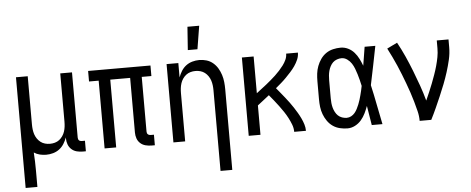

<svg xmlns="http://www.w3.org/2000/svg" viewBox="-58 -905 3116 1270"><g transform="rotate(-5 1500.0 -269.5)"><path d="M64 215V-520H142V-200Q142 -183 144 -166.5Q146 -150 151 -134.5Q156 -119 165.5 -105Q175 -91 188 -81Q201 -71 217 -66.5Q233 -62 250 -62Q267 -62 283 -66.5Q299 -71 312 -81Q325 -91 334.5 -105Q344 -119 349 -134.5Q354 -150 356 -166.5Q358 -183 358 -200V-520H436V-87Q436 -82 437.5 -77Q439 -72 442.5 -68.5Q446 -65 451 -63.5Q456 -62 461 -62H482V8H461Q441 8 421.5 3Q402 -2 387 -15.5Q372 -29 365 -48Q358 -67 358 -87V-95Q350 -73 337.5 -53Q325 -33 306.5 -19Q288 -5 265 1.5Q242 8 219 8Q198 8 177 3Q156 -2 138 -14Q140 16 141 46.5Q142 77 142 107V215Z M940 8H919Q899 8 879 3Q859 -2 844 -15.5Q829 -29 822.5 -48Q816 -67 816 -87V-450H684V0H607V-450H543V-520H957V-450H893V-87Q893 -82 894.5 -77Q896 -72 900 -68.5Q904 -65 909 -63.5Q914 -62 919 -62H940Z M1358 215V-320Q1358 -337 1356 -353.5Q1354 -370 1349 -385.5Q1344 -401 1334.5 -415Q1325 -429 1312 -439Q1299 -449 1283 -453.5Q1267 -458 1250 -458Q1233 -458 1217 -453.5Q1201 -449 1188 -439Q1175 -429 1165.5 -415Q1156 -401 1151 -385.5Q1146 -370 1144 -353.5Q1142 -337 1142 -320V0H1064V-520H1142V-425Q1150 -447 1162.5 -467Q1175 -487 1193.5 -501Q1212 -515 1235 -521.5Q1258 -528 1281 -528Q1306 -528 1329.5 -521Q1353 -514 1372 -498Q1391 -482 1403.5 -461Q1416 -440 1423.5 -416.5Q1431 -393 1433.5 -368.5Q1436 -344 1436 -320V215ZM1212 -600 1223 -754H1301L1276 -600Z M1564 0V-520H1642V-276Q1658 -289 1675 -301.5Q1692 -314 1708 -327Q1724 -340 1740 -353.5Q1756 -367 1771.5 -381.5Q1787 -396 1801 -411.5Q1815 -427 1827.5 -443.5Q1840 -460 1849 -479.5Q1858 -499 1858 -520H1936Q1936 -496 1926.5 -474Q1917 -452 1903.5 -432.5Q1890 -413 1874 -395.5Q1858 -378 1841.5 -361Q1825 -344 1807 -328.5Q1789 -313 1771 -298Q1785 -281 1799 -264Q1813 -247 1826.5 -230Q1840 -213 1853 -195.5Q1866 -178 1878 -159.5Q1890 -141 1901 -122.5Q1912 -104 1921.5 -84Q1931 -64 1937.5 -43Q1944 -22 1944 0H1866Q1866 -25 1857 -48.5Q1848 -72 1836.5 -94Q1825 -116 1811 -137Q1797 -158 1782 -178Q1767 -198 1751.5 -217.5Q1736 -237 1720 -256Q1700 -240 1680.5 -225Q1661 -210 1642 -195V0Z M2220 8Q2195 8 2169.5 2Q2144 -4 2123 -18.5Q2102 -33 2087 -54.5Q2072 -76 2063 -100Q2054 -124 2051 -149Q2048 -174 2048 -200V-320Q2048 -346 2051 -371Q2054 -396 2063 -420Q2072 -444 2087 -465.5Q2102 -487 2123 -501.5Q2144 -516 2169.5 -522Q2195 -528 2220 -528Q2246 -528 2269.5 -516.5Q2293 -505 2310 -485.5Q2327 -466 2338.5 -443Q2350 -420 2359 -396Q2364 -427 2369 -458Q2374 -489 2379 -520H2450Q2437 -456 2424.5 -391.5Q2412 -327 2398 -263Q2413 -198 2425.5 -132Q2438 -66 2452 0H2381Q2376 -32 2370.5 -64Q2365 -96 2360 -128V-129Q2351 -104 2339.5 -80.5Q2328 -57 2311 -37Q2294 -17 2270 -4.5Q2246 8 2220 8ZM2220 -62Q2236 -62 2250 -69.5Q2264 -77 2274 -89Q2284 -101 2291 -115Q2298 -129 2304 -143.5Q2310 -158 2314.5 -173Q2319 -188 2323 -203Q2327 -218 2330.5 -233Q2334 -248 2337 -264Q2333 -283 2328 -303Q2323 -323 2317 -342.5Q2311 -362 2304 -380.5Q2297 -399 2286 -416Q2275 -433 2257.5 -445.5Q2240 -458 2220 -458Q2205 -458 2189.5 -452.5Q2174 -447 2163 -436.5Q2152 -426 2144.5 -411.5Q2137 -397 2133 -382Q2129 -367 2127.5 -351.5Q2126 -336 2126 -320V-200Q2126 -184 2127.5 -168.5Q2129 -153 2133 -138Q2137 -123 2144.5 -108.5Q2152 -94 2163 -83.5Q2174 -73 2189.5 -67.5Q2205 -62 2220 -62Z M2699 0Q2699 -33 2691 -65Q2683 -97 2674 -129Q2665 -161 2654.5 -192Q2644 -223 2632.5 -254Q2621 -285 2609 -315.5Q2597 -346 2584 -376Q2571 -406 2556.5 -436Q2542 -466 2527 -495L2595 -528Q2621 -481 2643 -432Q2665 -383 2684.5 -333Q2704 -283 2722 -232.5Q2740 -182 2754 -130Q2766 -157 2778 -184.5Q2790 -212 2800.5 -239.5Q2811 -267 2821 -295Q2831 -323 2839 -351.5Q2847 -380 2852.5 -409Q2858 -438 2858 -468V-520H2936V-468Q2936 -427 2926.5 -386Q2917 -345 2904.5 -305.5Q2892 -266 2877 -227.5Q2862 -189 2845.5 -151Q2829 -113 2812 -75Q2795 -37 2776 0Z"/></g></svg>

Font: Iosevka Term Curly
Style: Regular
Weight: 400
Designer: Belleve Invis
Foundry: Belleve Invis
Version: Version 32.3.0